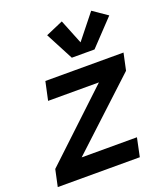

<svg xmlns="http://www.w3.org/2000/svg" viewBox="-167 -879 833 974"><g transform="rotate(-20 249.5 -391.5)"><path d="M-24.4 0 -4.9 -90.8 353.5 -427.7H79.1L100.6 -527.3H522.5L502.9 -436L141.1 -100.1H439.5L418.5 0ZM440.9 -782.7 519 -729 389.6 -592.3H267.1L188.5 -742.2L282.2 -782.7L335.4 -650.4Z"/></g></svg>

Font: Schibsted Grotesk SemiBold
Style: Italic
Weight: 600
Italic angle: -12°
Designer: Bakken & Baeck AS, Henrik Kongsvoll
Foundry: Schibsted ASA
Version: Version 1.100;gftools[0.9.25]